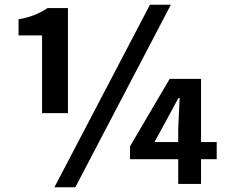

<svg xmlns="http://www.w3.org/2000/svg" viewBox="-20 -774 949 808"><path d="M266 -298H157V-625H58V-693Q125 -703 180 -740H266ZM611 -754H699L297 14H209ZM630 -176H730V-232L736 -362H731L683 -273ZM892 -176V-104H826V0H730V-104H527V-158L694 -442H826V-176Z"/></svg>

Font: Noto Sans Korean Bold
Style: Bold
Weight: 700
Designer: Ryoko NISHIZUKA  (kana & ideographs); Paul D. Hunt (Latin, Greek & Cyrillic); Wenlong ZHANG  (bopomofo); Sandoll Communi
Foundry: Adobe Systems Incorporated
Version: Version 1.000;PS 1;hotconv 1.0.78;makeotf.lib2.5.61930